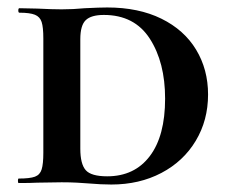

<svg xmlns="http://www.w3.org/2000/svg" viewBox="-20 -490 607 514"><path d="M216 1Q204 0 186 -1Q168 -2 145 -2L80 -1Q62 0 30 0Q28 0 28 -6Q28 -12 30 -12Q60 -12 73.5 -17Q87 -22 91.5 -36.5Q96 -51 96 -81V-387Q96 -417 91.5 -431Q87 -445 73.5 -450.5Q60 -456 32 -456Q29 -456 29 -462Q29 -468 32 -468L80 -467Q120 -465 145 -465Q176 -465 207 -468Q247 -470 267 -470Q351 -470 412 -440Q473 -410 505 -357Q537 -304 537 -237Q537 -168 504 -113Q471 -58 412 -27Q353 4 278 4Q251 4 216 1ZM422 -226Q422 -323 381 -386.5Q340 -450 258 -450Q224 -450 209.5 -436Q195 -422 195 -385V-92Q195 -51 209.5 -34.5Q224 -18 267 -18Q340 -18 381 -72Q422 -126 422 -226Z"/></svg>

Font: Cormorant Unicase
Style: Bold
Weight: 700
Designer: Christian Thalmann (Catharsis Fonts)
Foundry: Catharsis Fonts
Version: Version 4.000